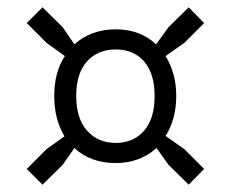

<svg xmlns="http://www.w3.org/2000/svg" viewBox="-20 -632 631 524"><path d="M53 -171 107 -225 156 -260Q128 -307 128 -370Q128 -435 157 -479L107 -515L53 -569L96 -612L151 -558L183 -511Q205 -531 233.5 -541.5Q262 -552 296 -552Q362 -552 406 -511L440 -558L495 -612L537 -569L483 -515L432 -479Q446 -456 453.5 -429Q461 -402 461 -370Q461 -338 453.5 -310.5Q446 -283 432 -261L483 -225L537 -171L495 -128L440 -182L407 -228Q385 -208 357 -197.5Q329 -187 296 -187Q227 -187 183 -228L151 -182L96 -128ZM188 -370Q188 -309 217.5 -275.5Q247 -242 296 -242Q344 -242 373 -275Q402 -308 402 -370Q402 -431 373.5 -464Q345 -497 296 -497Q247 -497 217.5 -464.5Q188 -432 188 -370Z"/></svg>

Font: Encode Sans Narrow
Style: Regular
Weight: 400
Designer: Pablo Impallari, Andres Torresi
Foundry: Pablo Impallari, Andres Torresi
Version: Version 1.000; ttfautohint (v1.00) -l 8 -r 50 -G 200 -x 14 -